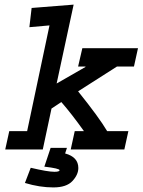

<svg xmlns="http://www.w3.org/2000/svg" viewBox="-20 -653 626 839"><path d="M118.2 -618.2 301.8 -632.8 227.5 -288.1 353.5 -360.4V-362.3H321.3L339.8 -442.4H583L565.4 -362.3H491.2L321.3 -253.9Q413.1 -139.6 448.2 -80.1H541L523.4 0H289.1L306.6 -80.1H346.7Q293.9 -154.3 248 -207L205.1 -178.7L167 0H2.9L20.5 -80.1H98.6L196.3 -542L108.4 -534.2ZM272.5 -6.8 264.6 17.6Q322.3 33.2 322.3 81.1Q322.3 110.4 296.4 138.2Q270.5 166 212.9 166Q153.3 166 88.9 146.5L114.3 80.1Q188.5 97.7 217.8 97.7Q240.2 97.7 240.2 90.8Q240.2 83 173.8 75.2L201.2 -6.8Z"/></svg>

Font: Thabit-Bold-Oblique
Style: Bold Oblique
Weight: 700
Designer: Regenerated by Nadim Shaikli
Foundry: MAK Alagha
Version: 0.01